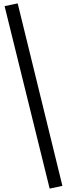

<svg xmlns="http://www.w3.org/2000/svg" viewBox="-20 -966 395 1129"><path d="M272 143 347 127 84 -946 7 -930Z"/></svg>

Font: InknutAntiqua
Style: Bold
Weight: 700
Designer: Claus Eggers Srensen
Foundry: Claus Eggers Srensen
Version: Version 1.000; ttfautohint (v1.2) -l 7 -r 28 -G 50 -x 13 -D 